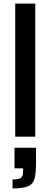

<svg xmlns="http://www.w3.org/2000/svg" viewBox="-20 -763 282 1072"><path d="M65 0V-743H177V0ZM109 193V177H61V62H181V145Q181 207 172.5 236Q164 265 136.5 277Q109 289 50 289V239Q85 239 97 230Q109 221 109 193Z"/></svg>

Font: Saira Semi Condensed Medium
Style: Regular
Weight: 500
Width: 4
Designer: Hector Gatti with collaboration of the Omnibus-Type team
Foundry: Omnibus-Type
Version: Version 1.001; ttfautohint (v1.8)